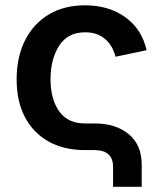

<svg xmlns="http://www.w3.org/2000/svg" viewBox="-20 -573 622 733"><path d="M411.6 140.1V64Q411.6 0 340.8 0H304.2Q224.6 0 166 -32.5Q107.4 -64.9 75.4 -125.5Q43.5 -186 43.5 -270Q43.5 -355 75.4 -418.7Q107.4 -482.4 166 -517.6Q224.6 -552.7 304.2 -552.7Q395.5 -552.7 458.7 -507.1Q522 -461.4 539.6 -381.3L420.9 -356.4Q410.6 -398.9 380.9 -424.3Q351.1 -449.7 305.2 -449.7Q238.8 -449.7 205.8 -398.4Q172.9 -347.2 172.9 -270.5Q172.9 -194.8 205.8 -148.2Q238.8 -101.6 305.2 -101.6H343.3Q421.9 -101.6 471.4 -60.8Q521 -20 521 56.2V140.1Z"/></svg>

Font: Inter SemiBold
Style: Regular
Weight: 600
Designer: Rasmus Andersson
Foundry: rsms
Version: Version 4.001;git-9221beed3